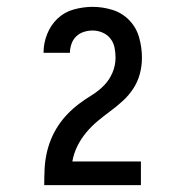

<svg xmlns="http://www.w3.org/2000/svg" viewBox="-20 -863 540 560"><path d="M109 -323V-324Q109 -346 110 -368.5Q111 -391 115.5 -413Q120 -435 128.5 -456Q137 -477 149.5 -496Q162 -515 177.5 -531Q193 -547 211 -560.5Q229 -574 248.5 -586Q268 -598 283.5 -614Q299 -630 308 -651Q317 -672 317 -695Q317 -710 314 -724.5Q311 -739 302 -750.5Q293 -762 279 -768Q265 -774 250 -774Q237 -774 224.5 -770Q212 -766 202.5 -757Q193 -748 188.5 -735Q184 -722 184 -709H107V-710Q107 -737 117.5 -763.5Q128 -790 148 -809Q168 -828 195.5 -835.5Q223 -843 250 -843Q280 -843 308.5 -834Q337 -825 357.5 -803.5Q378 -782 386 -753Q394 -724 394 -695Q394 -671 388 -648Q382 -625 369 -605Q356 -585 338.5 -569Q321 -553 302 -539Q283 -525 265 -510Q247 -495 231.5 -476.5Q216 -458 205.5 -436.5Q195 -415 191 -392H391V-323Z"/></svg>

Font: Iosevka SS18
Style: Regular
Weight: 400
Monospace: yes
Designer: Belleve Invis
Foundry: Belleve Invis
Version: Version 25.1.1; ttfautohint (v1.8.4)